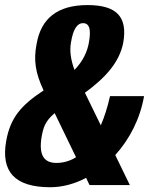

<svg xmlns="http://www.w3.org/2000/svg" viewBox="-44 -744 611 772"><path d="M158.2 8.8C206.5 8.8 255.9 -4.4 302.2 -28.8L315.9 0H478L419.4 -120.6C476.6 -183.6 519.5 -266.1 535.2 -357.4H398.4C388.2 -312 375.5 -272.9 361.3 -240.2L297.4 -371.1C378.4 -430.2 436.5 -492.7 451.7 -573.2C469.2 -674.8 426.8 -723.6 308.1 -723.6C187 -723.6 120.6 -669.9 103 -566.4C90.8 -502.4 97.7 -451.7 131.3 -380.4C40 -320.3 -2.4 -270 -19 -177.7C-41 -54.7 14.2 8.8 158.2 8.8ZM122.6 -189.5C129.9 -231.4 136.7 -255.9 175.8 -289.1L261.7 -111.8C236.8 -96.2 210 -88.9 182.6 -88.9C132.3 -88.9 112.3 -121.1 122.6 -189.5ZM241.2 -572.3C245.6 -599.1 251.5 -619.1 259.8 -631.8C267.6 -644.5 277.8 -650.9 290 -650.9C302.7 -650.9 311 -644.5 314.9 -632.3C318.4 -620.1 318.4 -601.1 314 -576.2C308.1 -538.1 290 -498 255.4 -462.9C240.7 -503.4 235.4 -539.1 241.2 -572.3Z"/></svg>

Font: Roboto Flex Super Cond Black
Style: Italic
Weight: 900
Width: 3
Italic angle: -10°
Designer: Berlow after Robertson
Foundry: Google
Version: Version 3.200;Glyphs 3.3 (3311)